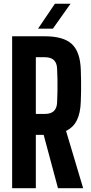

<svg xmlns="http://www.w3.org/2000/svg" viewBox="-20 -991 478 1011"><path d="M43.9 0V-800H215.4Q314.1 -800 358.1 -759.3Q402.1 -718.7 405.4 -624.8Q406.6 -591.7 406.9 -565.1Q407.3 -538.5 406.9 -512.6Q406.6 -486.7 405.4 -456Q403.5 -396 385 -358.3Q366.6 -320.6 327.8 -301.6L417.8 0H285.3L210 -280.7H168.7V0ZM168.7 -391H215.2Q247.4 -391 263.3 -406Q279.1 -420.9 280.6 -449.5Q282.1 -478.5 282.6 -509.5Q283.1 -540.4 282.6 -571.3Q282.1 -602.2 280.6 -631.2Q279.1 -660.2 263.3 -674.9Q247.6 -689.7 215.4 -689.7H168.7ZM180.3 -840 269.1 -971.2H351.3L258.4 -840Z"/></svg>

Font: Big Shoulders Thin
Style: Regular
Weight: 100
Designer: Patric King
Foundry: XO Type Co
Version: Version 2.002